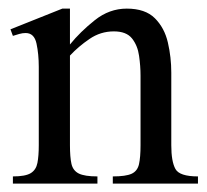

<svg xmlns="http://www.w3.org/2000/svg" viewBox="-20 -437 492 457"><path d="M451.2 0H248.5V-17.1Q279.3 -17.1 293.2 -23.4Q307.1 -29.8 310.8 -46.1Q314.5 -62.5 314.5 -91.3V-256.8Q314.5 -279.8 311 -304.2Q307.6 -328.6 294.2 -345.5Q280.8 -362.3 251 -362.3Q219.2 -362.3 192.9 -344.2Q166.5 -326.2 146.5 -304.7V-91.3Q146.5 -63 150.1 -46.9Q153.8 -30.8 167.7 -23.9Q181.6 -17.1 211.9 -17.1V0H10.7V-17.1Q40.5 -17.1 53.2 -24.9Q65.9 -32.7 69.1 -49.3Q72.3 -65.9 72.3 -91.3V-277.8Q72.3 -308.1 66.9 -333.3Q61.5 -358.4 41 -358.4Q33.7 -358.4 25.9 -356.2Q18.1 -354 10.7 -351.6L4.9 -367.2L128.4 -416.5H146.5V-331.1Q170.9 -361.3 205.6 -388.9Q240.2 -416.5 281.7 -416.5Q325.7 -416.5 348.6 -393.6Q371.6 -370.6 379.6 -335.7Q387.7 -300.8 387.7 -264.2V-91.3Q387.7 -52.7 397.5 -34.9Q407.2 -17.1 451.2 -17.1Z"/></svg>

Font: Rohingya Solluk
Style: Regular
Weight: 400
Designer: SIL International
Foundry: SIL International
Version: Version 1.001